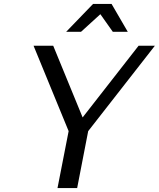

<svg xmlns="http://www.w3.org/2000/svg" viewBox="-20 -958 809 978"><path d="M630.9 -795.9H554.7L491.2 -885.7L392.6 -795.9H316.9L454.1 -938H548.3ZM373 0H272.9L329.6 -290L150.9 -725.1H251L400.9 -359.9L686 -725.1H769L429.2 -290Z"/></svg>

Font: Aurulent Sans
Style: Italic
Weight: 400
Italic angle: -11°
Version: Version 2007.05.04